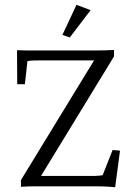

<svg xmlns="http://www.w3.org/2000/svg" viewBox="-20 -786 554 810"><path d="M465.8 3.9Q449.2 2 437 1.5Q424.8 1 414.1 0.5Q403.3 0 388.7 0H133.8Q115.2 0 100.6 0.5Q85.9 1 68.4 2V-26.4L393.6 -558.6L397.5 -531.2H152.3Q134.8 -531.2 121.1 -530.8Q107.4 -530.3 95.7 -528.3L85 -430.7H52.7L51.8 -574.2Q73.2 -573.2 90.3 -573.2Q107.4 -573.2 126 -573.2H387.7Q406.2 -573.2 424.3 -573.7Q442.4 -574.2 460.9 -575.2V-547.9L134.8 -13.7V-43.9H380.9Q389.6 -43.9 398.4 -44.9Q407.2 -45.9 413.1 -46.9L455.1 -153.3L486.3 -150.4ZM274.4 -627.9 243.2 -638.7 302.7 -765.6 362.3 -743.2Z"/></svg>

Font: Crimson Pro ExtraLight
Style: Regular
Weight: 250
Designer: Jacques Le Bailly
Foundry: Baron von Fonthausen
Version: Version 1.003